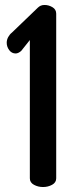

<svg xmlns="http://www.w3.org/2000/svg" viewBox="-20 -752 307 772"><path d="M153 0Q133 0 116.5 -9Q100 -18 100 -35V-591L65 -547Q59 -542 53.5 -539.5Q48 -537 43 -537Q27 -537 17 -550.5Q7 -564 7 -580Q7 -592 13 -603Q19 -614 28 -621L132 -721Q137 -726 143.5 -729Q150 -732 159 -732Q176 -732 191 -723Q206 -714 206 -697V-35Q206 -18 189.5 -9Q173 0 153 0Z"/></svg>

Font: Dosis SemiBold
Style: Regular
Weight: 600
Designer: EdgarTolentino, PabloImpallari, IginoMarini
Foundry: EdgarTolentino, PabloImpallari, IginoMarini
Version: Version 3.001; ttfautohint (v1.8.2)